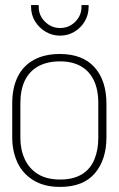

<svg xmlns="http://www.w3.org/2000/svg" viewBox="-20 -724 468 754"><path d="M398 -185V-316Q398 -408 351 -460Q304 -512 215 -512Q156 -512 114 -489.5Q72 -467 50 -423.5Q28 -380 28 -316V-185Q28 -131 48 -87Q68 -43 110.5 -16.5Q153 10 216 10Q307 10 352.5 -43.5Q398 -97 398 -185ZM366 -319V-182Q366 -135 350.5 -97.5Q335 -60 301.5 -39.5Q268 -19 216 -19Q164 -19 129.5 -40Q95 -61 77.5 -98.5Q60 -136 60 -182V-319Q60 -371 77.5 -407.5Q95 -444 130 -463.5Q165 -483 216 -483Q263 -483 296.5 -464.5Q330 -446 348 -409.5Q366 -373 366 -319ZM328 -704H300V-697Q300 -663 275.5 -638.5Q251 -614 216 -614Q182 -614 157 -638.5Q132 -663 132 -697V-704H102V-697Q102 -666 117.5 -640.5Q133 -615 159 -599.5Q185 -584 216 -584Q247 -584 272.5 -599.5Q298 -615 313 -640.5Q328 -666 328 -697Z"/></svg>

Font: Advent Pro ExtraLight
Style: Regular
Weight: 250
Version: Version 3.000